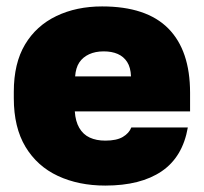

<svg xmlns="http://www.w3.org/2000/svg" viewBox="-20 -564 635 598"><path d="M308 14Q225 14 160.5 -16Q96 -46 59.5 -106.5Q23 -167 23 -258V-278Q23 -367 58 -425.5Q93 -484 155.5 -514Q218 -544 298 -544Q436 -544 504 -475.5Q572 -407 572 -275V-217H213Q215 -186 227 -165.5Q239 -145 259.5 -135.5Q280 -126 308 -126Q343 -126 362.5 -137.5Q382 -149 389 -167H565Q549 -75 483.5 -30.5Q418 14 308 14ZM303 -404Q277 -404 257.5 -395Q238 -386 227 -369.5Q216 -353 214 -326H388Q387 -354 376 -371Q365 -388 346.5 -396Q328 -404 303 -404Z"/></svg>

Font: Golos Text ExtraBold
Style: Regular
Weight: 800
Designer: A.Korolkova, Vitaly Kuzmin
Foundry: ParaType Ltd
Version: Version 2.004